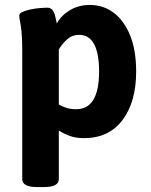

<svg xmlns="http://www.w3.org/2000/svg" viewBox="-20 -551 613 777"><path d="M344 -531Q398 -531 440 -499.5Q482 -468 506.5 -408Q531 -348 531 -261Q531 -139 476 -65.5Q421 8 320 8Q285 8 259.5 -2Q234 -12 218 -23V174Q218 206 158 206H130Q70 206 70 174V-347Q70 -397 67 -424Q64 -451 61 -464.5Q58 -478 58 -488Q58 -497 71.5 -503Q85 -509 104.5 -513Q124 -517 142.5 -518.5Q161 -520 170 -520Q186 -520 193.5 -509Q201 -498 204 -483Q207 -468 210 -456Q227 -488 262.5 -509.5Q298 -531 344 -531ZM300 -410Q272 -410 252 -392Q232 -374 218 -351V-128Q230 -121 247.5 -115Q265 -109 288 -109Q335 -109 358 -147.5Q381 -186 381 -261Q381 -334 361 -372Q341 -410 300 -410Z"/></svg>

Font: Asap VF Beta
Style: Regular
Weight: 400
Designer: Pablo Cosgaya
Foundry: Pablo Cosgaya
Version: Version 1.007